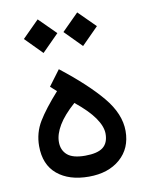

<svg xmlns="http://www.w3.org/2000/svg" viewBox="-77 -720 604 775"><g transform="rotate(-10 225.0 -332.5)"><path d="M180.2 -450.2Q286.6 -367.2 344.5 -297.6Q402.3 -228 402.3 -158.2Q402.3 -86.9 353.5 -44.4Q304.7 -2 225.1 -2Q144 -2 95.9 -42Q47.9 -82 47.9 -158.2Q47.9 -212.4 75.4 -257.8Q103 -303.2 157.7 -364.3L132.8 -386.7ZM218.3 -305.2Q172.4 -264.6 150.9 -228.5Q129.4 -192.4 129.4 -160.6Q129.4 -127 151.9 -107.4Q174.3 -87.9 224.6 -87.9Q275.4 -87.9 298.1 -105.7Q320.8 -123.5 320.8 -161.1Q320.8 -190.9 295.7 -227.1Q270.5 -263.2 218.3 -305.2ZM224.6 -594.7 293 -663.1 361.8 -594.7 293 -525.4ZM62.5 -594.7 130.9 -663.1 199.7 -594.7 130.9 -525.4Z"/></g></svg>

Font: Vazir FD
Style: Regular-FD
Weight: 400
Designer: Saber Rastikerdar
Foundry: Saber Rastikerdar
Version: Version 30.0.0